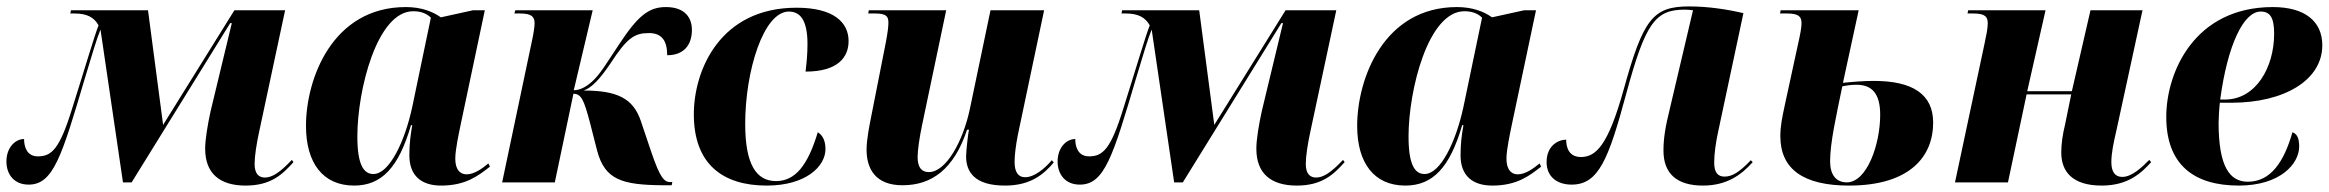

<svg xmlns="http://www.w3.org/2000/svg" viewBox="-25 -568 7253 598"><path d="M740 10C819 10 855 -25 889 -63L884 -70C847 -31 823 -15 800 -15C782 -15 768 -26 768 -57C768 -82 774 -120 782 -157L863 -536H705L483 -179L436 -536H196L194 -526H207C246 -526 268 -514 282 -489C271 -463 234 -338 200 -231C161 -104 136 -81 93 -81C59 -81 50 -110 50 -135C22 -135 -5 -108 -5 -65C-5 -25 19 7 64 7C141 7 167 -80 239 -323C262 -399 276 -447 288 -476L358 0H385L692 -496H697L631 -222C622 -181 614 -134 614 -105C614 -28 659 10 740 10Z M1078 10C1164 10 1217 -47 1255 -178H1259C1254 -149 1250 -123 1250 -84C1250 -21 1287 10 1349 10C1425 10 1464 -20 1501 -49L1496 -59C1477 -43 1452 -25 1428 -25C1407 -25 1393 -41 1393 -74C1393 -103 1405 -156 1410 -181L1485 -536H1448L1348 -514C1323 -532 1287 -546 1239 -546C1010 -546 928 -322 928 -176C928 -60 981 10 1078 10ZM1138 -26C1108 -26 1088 -54 1088 -143C1088 -287 1149 -533 1262 -533C1284 -533 1303 -527 1317 -513L1259 -235C1236 -128 1188 -26 1138 -26Z M2039 9H2067L2069 -1H2062C2043 -1 2030 -17 2004 -93L1971 -191C1947 -262 1897 -286 1793 -286C1818 -295 1843 -321 1876 -370C1928 -450 1951 -465 1996 -465C2038 -465 2053 -439 2053 -396C2106 -396 2130 -429 2130 -475C2130 -512 2109 -546 2049 -546C1995 -546 1961 -518 1902 -428C1864 -371 1844 -336 1818 -313C1800 -297 1781 -287 1762 -287L1821 -536H1580L1577 -526H1595C1632 -526 1640 -515 1640 -495C1640 -485 1637 -463 1630 -432L1539 0H1703L1761 -276C1786 -276 1794 -255 1812 -188L1835 -98C1859 -8 1913 8 2039 9Z M2363 10C2484 10 2546 -49 2546 -104C2546 -134 2534 -149 2522 -156C2491 -53 2452 -4 2392 -4C2331 -4 2296 -55 2296 -182C2296 -347 2353 -532 2432 -532C2466 -532 2490 -507 2490 -431C2490 -398 2487 -371 2484 -345C2585 -345 2618 -390 2618 -440C2618 -498 2572 -544 2456 -544C2218 -544 2136 -350 2136 -212C2136 -56 2227 10 2363 10Z M3105 10C3184 10 3225 -24 3257 -62L3251 -69C3228 -42 3196 -16 3168 -16C3146 -16 3135 -32 3135 -64C3135 -85 3139 -116 3145 -147L3227 -536H3060L2996 -230C2975 -129 2922 -32 2868 -32C2845 -32 2833 -47 2833 -79C2833 -101 2839 -141 2847 -179L2922 -536H2681L2679 -526H2700C2736 -526 2742 -517 2742 -497C2742 -485 2740 -468 2734 -436L2690 -213C2683 -178 2674 -134 2674 -102C2674 -43 2701 9 2786 9C2876 9 2946 -40 2987 -164H2993C2990 -151 2984 -97 2984 -81C2984 -33 3010 10 3105 10Z M4014 10C4093 10 4129 -25 4163 -63L4158 -70C4121 -31 4097 -15 4074 -15C4056 -15 4042 -26 4042 -57C4042 -82 4048 -120 4056 -157L4137 -536H3979L3757 -179L3710 -536H3470L3468 -526H3481C3520 -526 3542 -514 3556 -489C3545 -463 3508 -338 3474 -231C3435 -104 3410 -81 3367 -81C3333 -81 3324 -110 3324 -135C3296 -135 3269 -108 3269 -65C3269 -25 3293 7 3338 7C3415 7 3441 -80 3513 -323C3536 -399 3550 -447 3562 -476L3632 0H3659L3966 -496H3971L3905 -222C3896 -181 3888 -134 3888 -105C3888 -28 3933 10 4014 10Z M4352 10C4438 10 4491 -47 4529 -178H4533C4528 -149 4524 -123 4524 -84C4524 -21 4561 10 4623 10C4699 10 4738 -20 4775 -49L4770 -59C4751 -43 4726 -25 4702 -25C4681 -25 4667 -41 4667 -74C4667 -103 4679 -156 4684 -181L4759 -536H4722L4622 -514C4597 -532 4561 -546 4513 -546C4284 -546 4202 -322 4202 -176C4202 -60 4255 10 4352 10ZM4412 -26C4382 -26 4362 -54 4362 -143C4362 -287 4423 -533 4536 -533C4558 -533 4577 -527 4591 -513L4533 -235C4510 -128 4462 -26 4412 -26Z M5279 10C5355 10 5400 -25 5434 -63L5428 -69C5391 -30 5369 -18 5346 -18C5325 -18 5314 -31 5314 -62C5314 -89 5319 -125 5327 -161L5405 -527C5354 -539 5295 -548 5236 -548C5123 -548 5093 -509 5032 -289C4984 -116 4946 -79 4899 -79C4862 -79 4853 -108 4853 -133C4829 -133 4792 -115 4792 -63C4792 -19 4823 7 4870 7C4954 7 4985 -72 5040 -276C5100 -498 5131 -538 5223 -538C5233 -538 5240 -537 5248 -536L5176 -230C5162 -174 5156 -137 5156 -99C5156 -27 5198 10 5279 10Z M5734 10C5925 10 5996 -82 5996 -186C5996 -274 5933 -316 5811 -316C5778 -316 5744 -313 5715 -310L5764 -536H5521L5519 -526H5541C5579 -526 5586 -515 5586 -495C5586 -482 5582 -461 5575 -430L5534 -241C5526 -203 5520 -177 5520 -144C5520 -41 5592 10 5734 10ZM5727 0C5694 0 5675 -23 5675 -66C5675 -123 5694 -207 5713 -299C5727 -302 5741 -304 5757 -304C5807 -304 5831 -275 5831 -210C5831 -119 5790 0 5727 0Z M6521 10C6604 10 6645 -30 6675 -63L6669 -70C6648 -49 6616 -17 6585 -17C6563 -17 6551 -32 6551 -63C6551 -92 6558 -124 6567 -163L6648 -536H6486L6428 -284H6289L6346 -536H6105L6103 -526H6121C6159 -526 6166 -515 6166 -495C6166 -480 6162 -460 6156 -432L6064 0H6229L6287 -274H6426L6407 -181C6399 -148 6395 -120 6395 -93C6395 -35 6428 10 6521 10Z M6948 10C7076 10 7136 -57 7136 -112C7136 -141 7127 -152 7115 -156C7089 -65 7048 -2 6976 -2C6919 -2 6885 -50 6885 -186C6885 -197 6887 -235 6889 -248H6925C7089 -248 7208 -318 7208 -427C7208 -503 7152 -546 7054 -546C6809 -546 6722 -342 6722 -204C6722 -56 6807 10 6948 10ZM6905 -258H6890C6913 -429 6963 -532 7016 -532C7045 -532 7058 -514 7058 -463C7058 -358 7001 -258 6905 -258Z"/></svg>

Font: Noto Serif Display SemiCondensed ExtraBold
Style: Italic
Weight: 800
Width: 4
Italic angle: -12°
Designer: Monotype Design Team
Foundry: Monotype Imaging Inc.
Version: Version 2.009